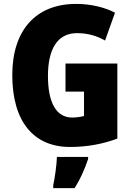

<svg xmlns="http://www.w3.org/2000/svg" viewBox="-20 -744 677 985"><path d="M316 -418V-274H411V-149C394 -144 370 -141 350 -141C270 -141 226 -215 226 -354C226 -490 273 -574 375 -574C428 -574 476 -561 519 -536L570 -679C520 -705 449 -724 371 -724C162 -724 43 -587 43 -359C43 -119 154 10 339 10C426 10 508 -5 582 -33V-418ZM432 72V61H272C271 100 261 171 253 207V221H363C393 173 414 125 432 72Z"/></svg>

Font: Noto Sans Gurmukhi Condensed Black
Style: Regular
Weight: 900
Width: 3
Designer: Jelle Bosma - Monotype Design Team
Foundry: Monotype Imaging Inc.
Version: Version 2.004